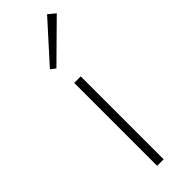

<svg xmlns="http://www.w3.org/2000/svg" viewBox="-252 -757 771 771"><g transform="rotate(-45 134.0 -371.5)"><path d="M109 0V-471H146V0ZM99.5 -562.5 78.5 -578.5 227 -743 257 -718Z"/></g></svg>

Font: Karla ExtraLight
Style: Regular
Weight: 250
Designer: Jonathan Pinhorn
Version: Version 2.004;gftools[0.9.33]